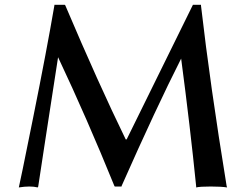

<svg xmlns="http://www.w3.org/2000/svg" viewBox="-20 -782 1040 812"><path d="M59.6 10.7Q62.5 2 120.1 -284.2Q177.7 -570.3 210 -758.8V-761.7H253.9L255.9 -759.8Q396.5 -428.7 511.7 -192.4H515.6L795.9 -761.7H830.1V-757.8Q868.2 -425.8 938.5 4.9L940.4 10.7Q916 6.8 871.1 6.8Q826.2 6.8 809.6 10.7V5.9Q784.2 -246.1 746.1 -534.2Q641.6 -328.1 494.1 4.9V6.8H465.8L463.9 4.9Q347.7 -281.2 225.6 -540Q215.8 -473.6 203.6 -397.5Q191.4 -321.3 170.4 -182.1Q149.4 -43 141.6 6.8L139.6 10.7Q124 6.8 104 6.8Q84 6.8 59.6 10.7Z"/></svg>

Font: GenEi LateMin v2
Style: Medium
Weight: 500
Designer: o_tamon (Modified)
Foundry: o_tamon / Adobe Systems Incorporated / FONT 910 / Philipp H. Poll
Version: Version 2.1;Original Version 1.004